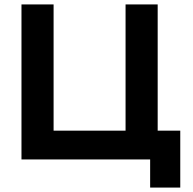

<svg xmlns="http://www.w3.org/2000/svg" viewBox="-20 -720 870 867"><path d="M547 -130V-700H692V-130H794V127H658V0H77V-700H222V-130Z"/></svg>

Font: Venryn Sans SemiBold
Style: Regular
Weight: 600
Designer: Owen Earl, indestructible type* (font) & Cristiano Sobral (main changes)
Version: Version 3.60;October 28, 2020;FontCreator 13.0.0.2681 64-bit